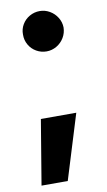

<svg xmlns="http://www.w3.org/2000/svg" viewBox="-85 -574 458 824"><g transform="rotate(-10 144.0 -161.5)"><path d="M141.6 208H27.3L74.2 -74.2H228.5ZM61.5 -444.3Q61 -467.8 72.8 -487.8Q84.5 -507.8 105 -519.5Q125.5 -531.2 149.4 -531.2Q172.4 -531.2 192.6 -519.5Q212.9 -507.8 225.3 -487.8Q237.8 -467.8 238.3 -444.3Q237.8 -419.9 225.6 -399.7Q213.4 -379.4 192.9 -367.4Q172.4 -355.5 149.4 -355.5Q125.5 -355.5 105 -367.2Q84.5 -378.9 72.8 -399.4Q61 -419.9 61.5 -444.3Z"/></g></svg>

Font: Pretendard ExtraBold
Style: Regular
Weight: 800
Designer: Base glyphs from Inter by Rasmus Andersson; Hangeul glyphs from Noto Sans CJK(Source Han Sans) by Jang Soo-young and Kan
Foundry: Kil Hyung-jin
Version: Version 1.309